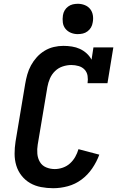

<svg xmlns="http://www.w3.org/2000/svg" viewBox="-20 -985 640 1013"><path d="M261 8Q228 8 196.5 2Q165 -4 139 -19Q113 -34 94 -58Q75 -82 66 -111.5Q57 -141 57 -173.5Q57 -206 62 -238L113 -543Q117 -567 124 -592Q131 -617 143.5 -640Q156 -663 174 -683Q192 -703 215 -717Q238 -731 263.5 -737Q289 -743 314 -743Q337 -743 359.5 -739.5Q382 -736 401.5 -727Q421 -718 437 -703.5Q453 -689 463 -670L473 -735H578L547 -546H442Q445 -566 442 -585Q439 -604 426.5 -617.5Q414 -631 395 -636.5Q376 -642 356 -642Q334 -642 311 -634.5Q288 -627 270.5 -610Q253 -593 243.5 -571Q234 -549 230 -526L179 -222Q175 -198 177 -174Q179 -150 190.5 -130.5Q202 -111 223.5 -102Q245 -93 269 -93Q290 -93 311.5 -100.5Q333 -108 349.5 -123Q366 -138 377 -157.5Q388 -177 394 -198L504 -169Q490 -131 466.5 -96.5Q443 -62 410 -37.5Q377 -13 338 -2.5Q299 8 261 8ZM390 -805Q371 -805 354 -812Q337 -819 325.5 -833Q314 -847 311.5 -866Q309 -885 312 -904Q314 -918 321 -930Q328 -942 339.5 -950.5Q351 -959 364 -962Q377 -965 391 -965Q410 -965 427.5 -958Q445 -951 456 -937Q467 -923 470 -904Q473 -885 469 -866Q467 -852 460 -840Q453 -828 441.5 -819.5Q430 -811 417 -808Q404 -805 390 -805Z"/></svg>

Font: Iosevka HT Extended
Style: Bold Italic
Weight: 700
Width: 7
Italic angle: -9°
Monospace: yes
Designer: Belleve Invis
Foundry: Belleve Invis
Version: Version 32.3.0; ttfautohint (v1.8.4)